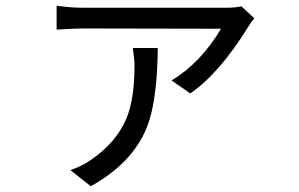

<svg xmlns="http://www.w3.org/2000/svg" viewBox="-20 -569 1040 668"><path d="M529 -402Q527 -216 491 -126Q441 -2 296 79L225 23Q267 8 294 -11Q387 -74 422 -162Q448 -229 448 -343Q448 -362 442 -402ZM865 -505Q853 -492 845 -478Q744 -314 642 -244L577 -289Q679 -351 749 -469L271 -470Q239 -470 177 -466V-549Q226 -542 271 -542H765Q798 -542 820 -547Z"/></svg>

Font: 思源黑体R
Style: Regular
Weight: 400
Designer: Ryoko NISHIZUKA  (kana & ideographs); Paul D. Hunt (Latin, Greek & Cyrillic); Wenlong ZHANG  (bopomofo); Sandoll Communi
Foundry: Adobe Systems Incorporated
Version: Version 1.00 June 24, 2014, initial release